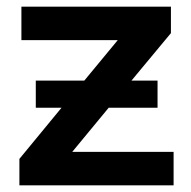

<svg xmlns="http://www.w3.org/2000/svg" viewBox="-20 -554 572 574"><path d="M38 0V-79L164 -232H87V-313H232L332 -434H44V-534H491V-455L373 -313H451V-232H305L196 -100H499V0Z"/></svg>

Font: Montserrat SemiBold
Style: Regular
Weight: 600
Designer: Julieta Ulanovsky
Foundry: Julieta Ulanovsky
Version: Version 9.000; ttfautohint (v1.8.4.7-5d5b)